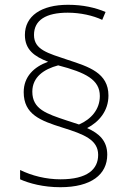

<svg xmlns="http://www.w3.org/2000/svg" viewBox="-20 -780 557 802"><path d="M79 -395C79 -302 149 -276 241 -247C331 -219 390 -196 390 -133C390 -73 345 -31 233 -31C172 -31 113 -46 64 -70V-31C102 -14 161 2 232 2C361 2 428 -51 428 -134C428 -193 393 -223 344 -245C394 -271 433 -317 433 -381C433 -475 352 -501 263 -530C180 -558 122 -572 122 -634C122 -696 172 -727 263 -727C316 -727 369 -715 407 -697L421 -730C378 -748 327 -760 264 -760C152 -760 84 -713 84 -634C84 -572 124 -544 181 -522C122 -501 79 -460 79 -395ZM115 -397C115 -458 163 -491 223 -507C338 -477 397 -447 397 -379C397 -323 361 -282 310 -260L258 -277C174 -305 115 -324 115 -397Z"/></svg>

Font: Noto Sans Tamil ExtraLight
Style: Regular
Weight: 200
Designer: Jelle Bosma - Monotype Design Team
Foundry: Monotype Imaging Inc.
Version: Version 2.004